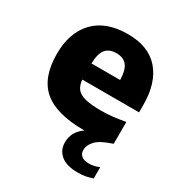

<svg xmlns="http://www.w3.org/2000/svg" viewBox="-182 -683 970 1035"><g transform="rotate(30 303.0 -166.0)"><path d="M452.5 225Q382 225 346.5 195.5Q311 166 311 117Q311 87 324.5 60Q338 33 370.5 10.5Q369 10.5 367.5 10.5Q195 10.5 115 -57.8Q35 -126 35 -273.5Q35 -406 107.2 -481.5Q179.5 -557 315 -557Q444 -557 510.2 -480.8Q576.5 -404.5 576.5 -267.5V-221.5H223Q226 -187 242.2 -166.2Q258.5 -145.5 295.2 -136.2Q332 -127 396 -127Q429.5 -127 467.8 -131.2Q506 -135.5 543 -142.5V-6.5Q468.5 18 443 46.2Q417.5 74.5 417.5 104Q417.5 126.5 433.2 139.8Q449 153 480 153Q493.5 153 509.5 149.8Q525.5 146.5 543 139V209Q523.5 216 502.2 220.5Q481 225 452.5 225ZM312.5 -437Q268.5 -437 246.2 -410.5Q224 -384 222.5 -321.5H401Q399.5 -383.5 377.8 -410.2Q356 -437 312.5 -437Z"/></g></svg>

Font: Encode Sans Semi Expanded ExtraBold
Style: Regular
Weight: 800
Width: 6
Designer: Multiple Designers
Foundry: Impallari Type
Version: Version 3.000; ttfautohint (v1.8.3) -l 8 -r 50 -G 200 -x 14 